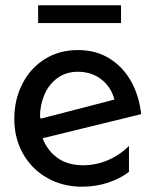

<svg xmlns="http://www.w3.org/2000/svg" viewBox="-20 -693 586 725"><path d="M294 -69Q236 -69 197.5 -96.5Q159 -124 141 -171L513 -262Q506 -329 476 -384Q446 -439 394.5 -471.5Q343 -504 274 -504Q204 -504 149.5 -470Q95 -436 64.5 -376.5Q34 -317 34 -244Q34 -171 67 -112.5Q100 -54 158.5 -21Q217 12 290 12Q341 12 387 -3Q433 -18 467 -44V-142Q432 -107 387 -88Q342 -69 294 -69ZM274 -422Q326 -422 363 -393Q400 -364 412 -317L134 -245L131 -252Q131 -296 147.5 -335Q164 -374 196.5 -398Q229 -422 274 -422ZM437 -673H124V-606H437Z"/></svg>

Font: Geom
Style: Regular
Weight: 400
Version: Version 1.102